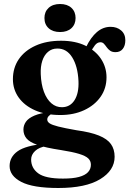

<svg xmlns="http://www.w3.org/2000/svg" viewBox="-20 -687 646 959"><path d="M362 -36.5Q302 -47 270.8 -55Q239.5 -63 227.8 -71Q216 -79 216 -90Q216 -99.5 223.5 -107.5Q231 -115.5 244 -121.5L233.5 -128Q181.5 -122.5 151.5 -109.5Q121.5 -96.5 109.2 -78.5Q97 -60.5 97 -40Q97 -14.5 112.2 4.2Q127.5 23 168 37Q208.5 51 284.5 62.5Q342 71.5 374.8 81.5Q407.5 91.5 420.8 104.2Q434 117 434 135.5Q434 157.5 419.5 173Q405 188.5 374.5 196.8Q344 205 294.5 205Q206.5 205 171 178.8Q135.5 152.5 135.5 109.5Q135.5 86 155.2 67.2Q175 48.5 212.5 42.5L204 31Q108 40 68 68.5Q28 97 28 142.5Q28 191 86.2 221.5Q144.5 252 271 252Q408 252 480.2 208Q552.5 164 552.5 96Q552.5 58.5 534.2 32.8Q516 7 474 -10Q432 -27 362 -36.5ZM393.5 -424 428 -418.5Q442.5 -446 454.2 -461Q466 -476 481.5 -476Q492 -476 499 -468.5Q506 -461 512.8 -451.2Q519.5 -441.5 529.8 -434Q540 -426.5 557 -426.5Q580.5 -426.5 593.2 -442.8Q606 -459 606 -486Q606 -517 585 -535Q564 -553 532.5 -553Q494.5 -553 464 -526.8Q433.5 -500.5 410 -452ZM512 -301Q512 -351 484.8 -392.5Q457.5 -434 406.8 -458.8Q356 -483.5 285 -483.5Q212 -483.5 157.8 -459Q103.5 -434.5 74 -391.5Q44.5 -348.5 44.5 -291.5Q44.5 -240.5 73.2 -200Q102 -159.5 155.2 -136Q208.5 -112.5 281.5 -112.5Q348.5 -112.5 400.5 -136.8Q452.5 -161 482.2 -203.2Q512 -245.5 512 -301ZM265.5 -444.5Q312.5 -445.5 340.5 -400.8Q368.5 -356 372 -282Q374.5 -222 352.5 -187Q330.5 -152 290 -151.5Q260 -151 236.8 -171Q213.5 -191 199.5 -228.2Q185.5 -265.5 183.5 -317Q182 -354.5 191.2 -383Q200.5 -411.5 219.8 -428Q239 -444.5 265.5 -444.5ZM280 -527Q244 -527 223 -546Q202 -565 202 -597Q202 -628.5 223 -647.8Q244 -667 280 -667Q316 -667 336.8 -647.8Q357.5 -628.5 357.5 -597Q357.5 -565.5 336.8 -546.2Q316 -527 280 -527Z"/></svg>

Font: Fraunces SemiBold
Style: Regular
Weight: 600
Version: Version 1.000;[b76b70a41]